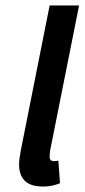

<svg xmlns="http://www.w3.org/2000/svg" viewBox="-20 -674 312 704"><path d="M139 10Q92 10 71 -11Q50 -32 50 -70Q50 -81 51.5 -93.5Q53 -106 56 -121L162 -654H270L164 -123Q163 -115 162.5 -110Q162 -105 162 -100Q162 -83 178 -83Q181 -83 184.5 -83.5Q188 -84 194 -85L200 -2Q187 3 172 6.5Q157 10 139 10Z"/></svg>

Font: Source Sans 3 SemiBold
Style: Italic
Weight: 600
Italic angle: -11°
Designer: Paul D. Hunt
Foundry: Adobe
Version: Version 3.046;hotconv 1.0.118;makeotfexe 2.5.65603